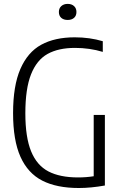

<svg xmlns="http://www.w3.org/2000/svg" viewBox="-20 -936 606 962"><path d="M505.5 -360V-6.5Q435.5 6 375 6Q264 6 191.8 -31Q119.5 -68 82.5 -150.5Q45.5 -233 45.5 -369Q45.5 -506 82 -590.2Q118.5 -674.5 186.5 -711.8Q254.5 -749 354.5 -749Q429.5 -749 495 -729.5V-676Q429 -696 355.5 -696Q273 -696 218.5 -665.8Q164 -635.5 135.5 -563.5Q107 -491.5 107 -368.5Q107 -248 136 -177.5Q165 -107 222.8 -77Q280.5 -47 371.5 -47Q412 -47 449.5 -53V-360ZM275 -876Q275 -894.5 287.2 -905.5Q299.5 -916.5 319 -916.5Q339 -916.5 351 -905.5Q363 -894.5 363 -876Q363 -857 351 -846.5Q339 -836 319 -836Q299 -836 287 -846.5Q275 -857 275 -876Z"/></svg>

Font: Encode Sans Condensed Light
Style: Regular
Weight: 300
Width: 3
Designer: Multiple Designers
Foundry: Impallari Type
Version: Version 2.000